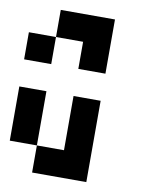

<svg xmlns="http://www.w3.org/2000/svg" viewBox="-84 -686 669 872"><g transform="rotate(10 250.0 -250.0)"><path d="M375 -625V-375H250V-500H125V-625ZM125 -500V-375H0V-500ZM125 -250V0H250V-250H375V125H125V0H0V-250Z"/></g></svg>

Font: Bytesized
Style: Regular
Weight: 400
Monospace: yes
Designer: baltdev
Version: Version 1.000